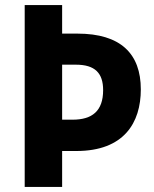

<svg xmlns="http://www.w3.org/2000/svg" viewBox="-20 -734 606 754"><path d="M533 -383C533 -523 454 -602 284 -602H224V-714H77V0H224V-141H280C467 -141 533 -252 533 -383ZM265 -264H224V-480H278C353 -480 385 -447 385 -380C385 -298 342 -264 265 -264Z"/></svg>

Font: Noto Sans Devanagari SemiCondensed
Style: Bold
Weight: 700
Width: 4
Designer: Jelle Bosma - Monotype Design Team
Foundry: Monotype Imaging Inc.
Version: Version 2.004